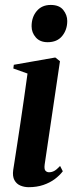

<svg xmlns="http://www.w3.org/2000/svg" viewBox="-20 -747 294 778"><path d="M96 11.5Q78.5 11.5 62.8 5Q47 -1.5 38.5 -17Q30 -32.5 33.5 -58Q34.5 -65 38.8 -91.8Q43 -118.5 49.2 -159.2Q55.5 -200 62.8 -248.8Q70 -297.5 77.5 -349.2Q85 -401 91.5 -449L34 -469.5L36 -484.5L204 -514L223 -499L161 -80.5Q158.5 -61.5 164.2 -55.2Q170 -49 178.5 -49Q189.5 -49 199.5 -54.2Q209.5 -59.5 223.5 -74.5L234.5 -53Q221.5 -36 201.8 -21.2Q182 -6.5 155.5 2.5Q129 11.5 96 11.5ZM173 -576Q142 -576 125 -595.5Q108 -615 108 -640.5Q108 -677.5 128.8 -702.2Q149.5 -727 185.5 -727Q220 -727 236.2 -706.8Q252.5 -686.5 252.5 -662Q252.5 -626.5 232 -601.2Q211.5 -576 173 -576Z"/></svg>

Font: Merriweather 144pt SemiBold
Style: Italic
Weight: 600
Italic angle: -7.8°
Version: Version 2.101